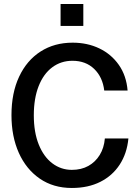

<svg xmlns="http://www.w3.org/2000/svg" viewBox="-20 -922 690 954"><path d="M337 12Q245 12 177.5 -34.5Q110 -81 73.5 -162.5Q37 -244 37 -350Q37 -460 75 -541Q113 -622 181.5 -666Q250 -710 341 -710Q414 -710 473.5 -681.5Q533 -653 570.5 -599.5Q608 -546 614 -472H498Q490 -539 448 -579.5Q406 -620 340 -620Q283 -620 239.5 -587.5Q196 -555 172 -494Q148 -433 148 -349Q148 -265 172.5 -204Q197 -143 240 -110.5Q283 -78 337 -78Q384 -78 419 -97.5Q454 -117 475.5 -152Q497 -187 501 -234H618Q611 -160 575 -104.5Q539 -49 478.5 -18.5Q418 12 337 12ZM281 -793V-902H394V-793Z"/></svg>

Font: Azeret Mono Thin
Style: Regular
Weight: 400
Version: Version 1.002